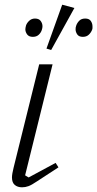

<svg xmlns="http://www.w3.org/2000/svg" viewBox="-20 -786 414 818"><path d="M229 -73 137 -13Q115 2 101.5 7Q88 12 74 12Q55 12 43 2Q31 -8 31 -30Q31 -44 38 -72L147 -512H204L87 -39L102 -30L217 -92ZM120 -629Q103 -629 95.5 -639.5Q88 -650 88 -661Q88 -667 91 -678Q95 -689 105 -698Q115 -707 129 -707Q146 -707 153.5 -696.5Q161 -686 161 -674Q161 -667 158 -658Q154 -646 144.5 -637.5Q135 -629 120 -629ZM333 -629Q316 -629 309 -639.5Q302 -650 302 -661Q302 -665 302.5 -669Q303 -673 305 -678Q309 -689 318 -698Q327 -707 343 -707Q360 -707 367 -696.5Q374 -686 374 -674Q374 -670 374 -666.5Q374 -663 372 -658Q367 -646 357.5 -637.5Q348 -629 333 -629ZM245 -766 297 -752 198 -573 178 -579Z"/></svg>

Font: IBM Plex Serif Light
Style: Italic
Weight: 300
Italic angle: -14°
Designer: Mike Abbink, Paul van der Laan, Pieter van Rosmalen
Foundry: Bold Monday
Version: Version 3.001